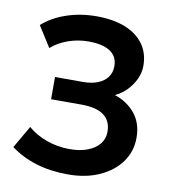

<svg xmlns="http://www.w3.org/2000/svg" viewBox="-82 -786 781 872"><g transform="rotate(10 308.5 -350.0)"><path d="M289 15Q208 15 141.5 -5.5Q75 -26 24 -64.5L83.5 -167.5Q119.5 -136 170.2 -117.8Q221 -99.5 276.5 -99.5Q324.5 -99.5 359.5 -113Q394.5 -126.5 413.8 -150.5Q433 -174.5 433 -206.5Q433 -256.5 399 -282.2Q365 -308 293.5 -308H155V-410.5H283.5Q323.5 -410.5 352.2 -422Q381 -433.5 396.5 -454.8Q412 -476 412 -506Q412 -535.5 396.8 -555.5Q381.5 -575.5 351.2 -585.8Q321 -596 277.5 -596Q229 -596 183.8 -580Q138.5 -564 106.5 -535.5L46 -631Q91.5 -671.5 156 -693.2Q220.5 -715 294 -715Q371 -715 426.5 -692.8Q482 -670.5 511.8 -629Q541.5 -587.5 541.5 -529.5Q541.5 -497.5 527 -467.2Q512.5 -437 488.8 -413.2Q465 -389.5 437 -377Q495.5 -358 531.5 -313.8Q567.5 -269.5 567.5 -203.5Q567.5 -202.5 567.5 -201.5Q567.5 -140.5 532.8 -91.5Q498 -42.5 435.2 -13.8Q372.5 15 289 15Z"/></g></svg>

Font: Geologica EX Med
Style: Regular
Weight: 500
Designer: Sindre Bremnes, Frode Helland
Foundry: Monokrom Skriftforlag AS
Version: Version 1.010;gftools[0.9.28]